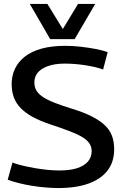

<svg xmlns="http://www.w3.org/2000/svg" viewBox="-20 -942 625 972"><path d="M525 -678 502 -590Q484 -597 460 -602.5Q436 -608 410 -612Q384 -616 358 -618Q332 -620 309 -620Q238 -620 196 -595Q154 -570 154 -524Q154 -501 164.5 -483.5Q175 -466 197.5 -451Q220 -436 257 -421.5Q294 -407 346 -391Q402 -374 442 -354Q482 -334 508 -310.5Q534 -287 546 -256.5Q558 -226 558 -186Q558 -123 525 -79.5Q492 -36 429 -13Q366 10 274 10Q244 10 210 7Q176 4 141.5 -1.5Q107 -7 75.5 -15Q44 -23 19 -32L43 -119Q67 -110 97 -103Q127 -96 159 -90.5Q191 -85 222 -82Q253 -79 280 -79Q334 -79 370 -90.5Q406 -102 425 -124Q444 -146 444 -177Q444 -200 431 -218Q418 -236 392.5 -250.5Q367 -265 327 -280Q287 -295 233 -313Q182 -330 145.5 -350Q109 -370 85.5 -394Q62 -418 50.5 -448Q39 -478 39 -517Q39 -559 56 -594.5Q73 -630 106.5 -656Q140 -682 191 -696Q242 -710 309 -710Q348 -710 388 -705.5Q428 -701 464.5 -694Q501 -687 525 -678ZM462 -922 358 -744H234L131 -922H220L298 -795L375 -922Z"/></svg>

Font: Georama ExtraCondensed Thin Medium
Style: Regular
Weight: 500
Version: Version 1.001